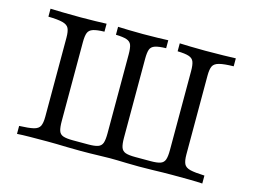

<svg xmlns="http://www.w3.org/2000/svg" viewBox="-82 -709 1114 846"><g transform="rotate(15 475.0 -285.5)"><path d="M52.4 0V-36.3Q96 -37.9 117.7 -43.1Q139.5 -48.4 146.4 -62.9Q153.2 -77.4 153.2 -105.6V-465.3Q153.2 -494.4 146.4 -508.5Q139.5 -522.6 117.7 -528.2Q96 -533.9 52.4 -534.7V-571Q73.4 -570.2 108.9 -569.4Q144.4 -568.5 191.1 -568.5Q228.2 -568.5 258.9 -569.4Q289.5 -570.2 308.1 -571V-534.7Q274.2 -533.9 256.9 -528.2Q239.5 -522.6 233.9 -508.5Q228.2 -494.4 228.2 -465.3V-105.6Q228.2 -76.6 233.1 -61.7Q237.9 -46.8 253.2 -41.5Q268.5 -36.3 297.6 -36.3H367.7Q396.8 -36.3 411.7 -41.5Q426.6 -46.8 431.9 -61.3Q437.1 -75.8 437.1 -105.6V-465.3Q437.1 -494.4 431.9 -508.5Q426.6 -522.6 410.1 -528.2Q393.5 -533.9 360.5 -534.7V-571Q379 -570.2 409.3 -569.4Q439.5 -568.5 475 -568.5Q512.1 -568.5 541.9 -569.4Q571.8 -570.2 589.5 -571V-534.7Q555.6 -533.9 539.1 -528.2Q522.6 -522.6 517.3 -508.5Q512.1 -494.4 512.1 -465.3V-105.6Q512.1 -76.6 517.3 -61.7Q522.6 -46.8 537.5 -41.5Q552.4 -36.3 582.3 -36.3H652.4Q681.5 -36.3 696.4 -41.5Q711.3 -46.8 716.5 -61.3Q721.8 -75.8 721.8 -105.6V-465.3Q721.8 -494.4 716.1 -508.5Q710.5 -522.6 693.5 -528.2Q676.6 -533.9 641.9 -534.7V-571Q660.5 -570.2 691.1 -569.4Q721.8 -568.5 758.9 -568.5Q804.8 -568.5 840.7 -569.4Q876.6 -570.2 897.6 -571V-534.7Q854 -533.9 832.3 -528.2Q810.5 -522.6 803.6 -508.5Q796.8 -494.4 796.8 -465.3V-105.6Q796.8 -77.4 803.6 -62.9Q810.5 -48.4 832.3 -43.1Q854 -37.9 897.6 -36.3V0Q875.8 -1.6 839.1 -2Q802.4 -2.4 758.9 -2.4Q737.9 -2.4 716.5 -2Q695.2 -1.6 669.4 -0.8Q643.5 0 608.1 0Q576.6 0 552.4 -0.8Q528.2 -1.6 510.1 -2Q491.9 -2.4 475.8 -2.4Q453.2 -2.4 420.6 -1.2Q387.9 0 341.1 0Q305.6 0 279.4 -0.8Q253.2 -1.6 232.3 -2Q211.3 -2.4 191.1 -2.4Q147.6 -2.4 111.3 -2Q75 -1.6 52.4 0Z"/></g></svg>

Font: Playfair 9pt Light
Style: Regular
Weight: 300
Designer: Claus Eggers Sørensen
Foundry: Claus Eggers Sørensen
Version: Version 2.001;gftools[0.9.30]